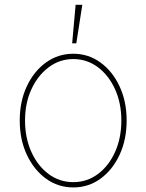

<svg xmlns="http://www.w3.org/2000/svg" viewBox="-20 -781 619 812"><path d="M290 11.7Q225.6 11.7 174.3 -25.6Q123 -63 93.3 -127Q63.5 -190.9 63.5 -271.5Q63.5 -352.1 93.3 -415.8Q123 -479.5 174.3 -516.6Q225.6 -553.7 290 -553.7Q354 -553.7 405 -516.6Q456.1 -479.5 485.8 -415.5Q515.6 -351.6 515.6 -271.5Q515.6 -190.9 486.1 -127Q456.5 -63 405.5 -25.6Q354.5 11.7 290 11.7ZM290 -10.7Q348.1 -10.7 394 -44.9Q439.9 -79.1 466.6 -138.2Q493.2 -197.3 493.2 -271.5Q493.2 -345.2 466.3 -404.1Q439.5 -462.9 393.6 -497.1Q347.7 -531.2 290 -531.2Q232.4 -531.2 186.3 -496.8Q140.1 -462.4 113 -403.8Q85.9 -345.2 85.9 -271.5Q85.9 -197.3 112.8 -138.2Q139.6 -79.1 185.8 -44.9Q231.9 -10.7 290 -10.7ZM285.2 -597.7 299.8 -760.7H328.1L302.7 -597.7Z"/></svg>

Font: Inter Tight Thin
Style: Regular
Weight: 250
Designer: Rasmus Andersson
Foundry: rsms
Version: Version 3.004